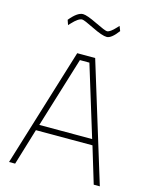

<svg xmlns="http://www.w3.org/2000/svg" viewBox="-134 -1009 860 1095"><g transform="rotate(15 296.0 -462.0)"><path d="M28 0 243 -700H349L564 0H528L463 -215H129L64 0ZM268 -666 140 -249H452L324 -666ZM447 -885Q408 -833 381 -833Q354 -833 293.5 -863Q233 -893 221 -893Q199 -893 163 -854L151 -841L141 -870Q185 -924 218 -924Q241 -924 301.5 -894.5Q362 -865 374 -865Q392 -865 425 -901L436 -913Z"/></g></svg>

Font: Titillium Web[RUS by Daymarius]
Style: Regular
Weight: 200
Designer: Cyrillization by Daymarius
Foundry: Cyrillization by Daymarius
Version: Version 1.002 September 11, 2018